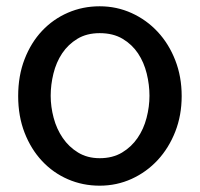

<svg xmlns="http://www.w3.org/2000/svg" viewBox="-20 -544 638 614"><path d="M561 -236.8Q561 -175.3 540.5 -123Q520 -70.8 484.4 -32.2Q448.7 6.3 400.9 28.1Q353 49.8 298.8 49.8Q244.6 49.8 197.3 29.3Q149.9 8.8 114.5 -29.1Q79.1 -66.9 58.6 -119.6Q38.1 -172.4 38.1 -236.8Q38.1 -301.8 58.6 -354.7Q79.1 -407.7 114.5 -445.3Q149.9 -482.9 197.3 -503.4Q244.6 -523.9 298.8 -523.9Q353 -523.9 400.9 -502.2Q448.7 -480.5 484.4 -442.1Q520 -403.8 540.5 -351.3Q561 -298.8 561 -236.8ZM458 -237.8Q458 -272.9 449.2 -308.8Q440.4 -344.7 421.4 -373.3Q402.3 -401.9 372.1 -419.9Q341.8 -438 298.8 -438Q257.3 -438 227.5 -419.9Q197.8 -401.9 178.7 -373.3Q159.7 -344.7 150.9 -308.8Q142.1 -272.9 142.1 -237.8Q142.1 -202.6 151.6 -167Q161.1 -131.3 180.7 -102.8Q200.2 -74.2 229.7 -56.2Q259.3 -38.1 298.8 -38.1Q340.3 -38.1 370.4 -56.2Q400.4 -74.2 419.9 -102.8Q439.5 -131.3 448.7 -167Q458 -202.6 458 -237.8Z"/></svg>

Font: McLaren
Style: Regular
Weight: 400
Designer: Astigmatic (AOETI)
Foundry: Astigmatic (AOETI)
Version: Version 1.000